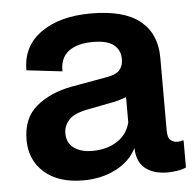

<svg xmlns="http://www.w3.org/2000/svg" viewBox="-46 -628 697 685"><g transform="rotate(-5 302.0 -285.5)"><path d="M226 10Q137 10 86.5 -34.5Q36 -79 36 -151Q36 -230 86.5 -271.5Q137 -313 214 -327L337 -349Q374 -355 387 -370Q400 -385 400 -409Q400 -441 377 -460Q354 -479 302 -479Q246 -479 215 -455.5Q184 -432 185 -384L57 -399Q57 -485 124.5 -533Q192 -581 304 -581Q422 -581 479.5 -534.5Q537 -488 537 -402V-142Q537 -115 547.5 -106.5Q558 -98 572 -98Q584 -98 588 -101H594V-4Q582 2 562 5Q542 8 528 8Q481 8 452 -12.5Q423 -33 418 -75L417 -89Q394 -43 342.5 -16.5Q291 10 226 10ZM267 -92Q319 -92 355.5 -115.5Q392 -139 403 -182V-273Q392 -268 375.5 -263.5Q359 -259 336 -255L259 -240Q211 -230 193.5 -209Q176 -188 176 -163Q176 -128 201 -110Q226 -92 267 -92Z"/></g></svg>

Font: BDO Grotesk DemiBold
Style: Regular
Weight: 600
Designer: Deni Anggara
Foundry: Lokal Container
Version: Version 2.000